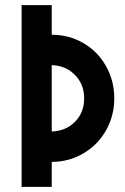

<svg xmlns="http://www.w3.org/2000/svg" viewBox="-20 -726 486 746"><path d="M307 -344Q307 -398 271.5 -434.5Q236 -471 181 -473V-215Q236 -217 271.5 -253Q307 -289 307 -344ZM64 -706H181V-591Q248 -591 304 -558.5Q360 -526 392 -469Q424 -412 424 -344Q424 -276 392 -219.5Q360 -163 304 -130Q248 -97 181 -97V0H64Z"/></svg>

Font: Lineal Medium
Style: Regular
Weight: 600
Designer: Created by Frank Adebiaye with contributions from Anton Moglia & Ariel Martín Pérez
Created by Frank ADEBIAYE with FontF
Foundry: Velvetyne Type Foundry
Version: Version 2.000